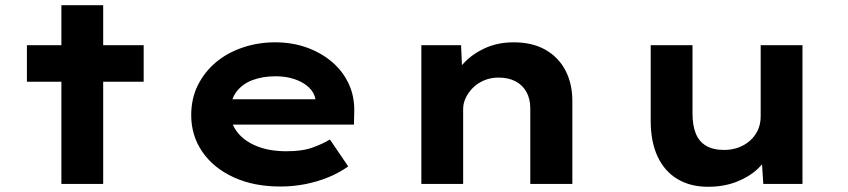

<svg xmlns="http://www.w3.org/2000/svg" viewBox="-20 -704 3246 735"><path d="M215 0V-684H375V0ZM83 -391V-531H530V-391Z M1053 10Q951 10 874 -25.5Q797 -61 754.5 -123Q712 -185 712 -263Q712 -327 737.5 -378Q763 -429 806.5 -465.5Q850 -502 909 -522Q968 -542 1033 -542Q1099 -542 1154.5 -522Q1210 -502 1251.5 -466.5Q1293 -431 1315.5 -382Q1338 -333 1336 -274L1335 -227H822L799 -324H1205L1188 -302V-322Q1184 -349 1163 -369Q1142 -389 1109 -400.5Q1076 -412 1035 -412Q986 -412 947 -397.5Q908 -383 885 -352.5Q862 -322 862 -275Q862 -232 888.5 -198Q915 -164 963 -144.5Q1011 -125 1077 -125Q1138 -125 1177.5 -139.5Q1217 -154 1243 -170L1313 -67Q1278 -42 1236 -25Q1194 -8 1148 1Q1102 10 1053 10Z M1593 0V-531H1745L1751 -397L1710 -387Q1723 -428 1756 -463Q1789 -498 1837.5 -520Q1886 -542 1946 -542Q2018 -542 2068 -513.5Q2118 -485 2144.5 -434.5Q2171 -384 2171 -318V0H2010V-289Q2010 -326 1995 -352.5Q1980 -379 1953 -393Q1926 -407 1889 -407Q1858 -407 1832.5 -396Q1807 -385 1789.5 -367Q1772 -349 1762.5 -328.5Q1753 -308 1753 -287V0H1674Q1637 0 1617 0Q1597 0 1593 0Z M2690 11Q2623 11 2573.5 -18.5Q2524 -48 2497.5 -104.5Q2471 -161 2471 -241V-531H2631V-270Q2631 -224 2643.5 -193Q2656 -162 2683 -146Q2710 -130 2752 -130Q2781 -130 2806 -139Q2831 -148 2850.5 -165Q2870 -182 2881 -205.5Q2892 -229 2892 -259V-531H3052V0H2902L2895 -109L2924 -121Q2912 -87 2880 -57Q2848 -27 2799.5 -8Q2751 11 2690 11Z"/></svg>

Font: Lexend Mega
Style: Bold
Weight: 700
Version: Version 1.007